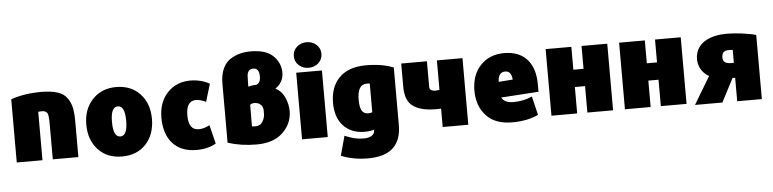

<svg xmlns="http://www.w3.org/2000/svg" viewBox="-54 -1093 6494 1614"><g transform="rotate(-5 3193.0 -286.0)"><path d="M570 0H354V-270Q354 -276 354 -287Q354 -318 353.5 -332.5Q353 -347 350.5 -366Q348 -385 342.5 -392Q337 -399 326.5 -405Q316 -411 300 -411Q280 -411 267 -409V0H50V-533Q162 -573 304 -573Q389 -573 443 -555.5Q497 -538 524 -499.5Q551 -461 560.5 -416Q570 -371 570 -301Z M1214 -267Q1214 -135 1139 -54Q1064 27 937 27Q811 27 735.5 -54.5Q660 -136 660 -267Q660 -396 737 -477.5Q814 -559 937 -559Q1062 -559 1138 -478Q1214 -397 1214 -267ZM937 -142Q997 -142 997 -269Q997 -396 937 -396Q877 -396 877 -269Q877 -142 937 -142Z M1730 -13Q1663 27 1566 27Q1436 27 1365 -51.5Q1294 -130 1294 -268Q1294 -399 1369.5 -479Q1445 -559 1562 -559Q1652 -559 1725 -518Q1710 -469 1680 -369Q1632 -392 1596 -392Q1513 -392 1513 -268Q1513 -145 1599 -145Q1642 -145 1691 -171Z M2340 -572Q2343 -522 2322.5 -485Q2302 -448 2269 -429Q2322 -403 2347.5 -346Q2373 -289 2373 -231Q2373 -127 2295 -51Q2217 25 2073 25Q1942 25 1830 -11V-510Q1830 -584 1854 -636Q1878 -688 1918.5 -713Q1959 -738 2000 -748.5Q2041 -759 2089 -759Q2214 -759 2274 -704.5Q2334 -650 2340 -572ZM2156 -228Q2156 -229 2156 -237.5Q2156 -246 2156 -250Q2156 -254 2155.5 -263Q2155 -272 2152.5 -277Q2150 -282 2147 -289.5Q2144 -297 2138.5 -302Q2133 -307 2126 -312Q2119 -317 2109 -320Q2099 -323 2086 -324Q2061 -324 2047 -312Q2047 -281 2046.5 -220.5Q2046 -160 2046 -130Q2060 -128 2069 -128Q2078 -128 2092 -130Q2119 -133 2137.5 -163Q2156 -193 2156 -228ZM2045 -465Q2071 -474 2105 -475Q2106 -475 2108 -474.5Q2110 -474 2111 -474Q2123 -479 2130.5 -485Q2138 -491 2144 -507Q2150 -523 2149 -548Q2147 -616 2094 -613Q2052 -610 2047 -559Q2047 -549 2046 -529.5Q2045 -510 2045 -498Z M2564 -579Q2516 -579 2482 -609.5Q2448 -640 2448 -687Q2448 -734 2482 -764.5Q2516 -795 2564 -795Q2613 -795 2647 -764.5Q2681 -734 2681 -687Q2681 -640 2647 -609.5Q2613 -579 2564 -579ZM2673 15H2456V-547H2673Z M3277 -34Q3277 223 2996 223Q2871 223 2769 181L2814 16Q2871 41 2920 49Q2944 53 2976 53Q3018 53 3042 36.5Q3066 20 3066 -6V-13Q3033 -2 2986 -2Q2875 -2 2808.5 -72.5Q2742 -143 2742 -266Q2742 -403 2820.5 -480.5Q2899 -558 3045 -558Q3182 -558 3277 -519ZM3064 -160V-402Q3057 -404 3038 -404Q2959 -404 2959 -274Q2959 -211 2976 -182.5Q2993 -154 3030 -154Q3049 -154 3064 -160Z M3859 15H3643V-140Q3627 -139 3600 -139Q3472 -139 3407 -186.5Q3342 -234 3342 -348V-547H3559V-331Q3559 -295 3610 -295Q3623 -295 3643 -299V-547H3859Z M4471 -210 4154 -189Q4179 -142 4254 -142Q4341 -142 4412 -175L4450 -17Q4358 27 4229 27Q4085 27 4010 -55Q3935 -137 3935 -265Q3935 -399 4011.5 -479Q4088 -559 4211 -559Q4328 -559 4395 -493Q4462 -427 4470 -305Q4470 -295 4471 -262Q4472 -229 4471 -210ZM4264 -331Q4258 -404 4207 -404Q4147 -404 4145 -322Z M5082 -562V0H4865V-223H4779V0H4562V-562H4779V-369H4865V-562Z M5702 -562V0H5485V-223H5399V0H5182V-562H5399V-369H5485V-562Z M6003 15H5772L5911 -217Q5855 -249 5833.5 -304.5Q5812 -360 5830 -420Q5850 -486 5918 -522Q5986 -558 6092 -558Q6148 -558 6220.5 -548.5Q6293 -539 6336 -526V15H6128V-183H6106ZM6036 -360Q6036 -309 6106 -309H6128V-418Q6112 -420 6100 -420Q6063 -420 6049.5 -405.5Q6036 -391 6036 -360Z"/></g></svg>

Font: Repo
Style: ExtraBlack
Weight: 1000
Designer: Stefan Peev
Foundry: Context Ltd
Version: Version 001.000